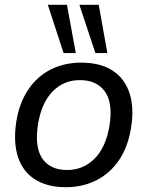

<svg xmlns="http://www.w3.org/2000/svg" viewBox="-20 -774 616 803"><path d="M255 9Q179 9 127.5 -23Q76 -55 55.5 -116.5Q35 -178 48 -265Q61 -345 99 -400.5Q137 -456 193.5 -484Q250 -512 320 -512Q398 -512 449 -480Q500 -448 521 -386.5Q542 -325 528 -239Q515 -158 477 -103Q439 -48 382 -19.5Q325 9 255 9ZM261 -63Q328 -63 375.5 -110.5Q423 -158 438 -249Q453 -344 418.5 -391.5Q384 -439 314 -439Q247 -439 200.5 -392Q154 -345 139 -255Q124 -159 157 -111Q190 -63 261 -63ZM379 -552 312 -754H393L429 -552ZM246 -552 180 -754H260L297 -552Z"/></svg>

Font: Mulish ExtraLight Medium
Style: Italic
Weight: 500
Italic angle: -9°
Version: Version 3.603